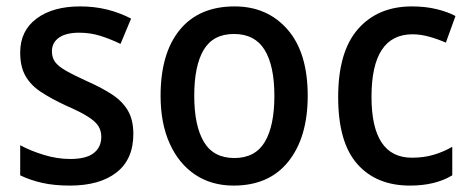

<svg xmlns="http://www.w3.org/2000/svg" viewBox="-20 -569 1470 599"><path d="M396 -151Q396 -72 343.5 -31Q291 10 198 10Q149 10 111.5 1.5Q74 -7 43 -22V-116Q74 -99 116 -86Q158 -73 199 -73Q249 -73 272.5 -91.5Q296 -110 296 -142Q296 -161 287 -175.5Q278 -190 254.5 -205Q231 -220 185 -240Q140 -261 108 -282Q76 -303 59.5 -332Q43 -361 43 -405Q43 -473 94 -511Q145 -549 230 -549Q274 -549 313 -539.5Q352 -530 389 -511L356 -432Q325 -447 293.5 -457Q262 -467 227 -467Q186 -467 164 -451.5Q142 -436 142 -409Q142 -389 152 -375.5Q162 -362 186.5 -348Q211 -334 255 -314Q298 -295 330 -274Q362 -253 379 -224Q396 -195 396 -151Z M940 -270Q940 -141 880 -65.5Q820 10 709 10Q640 10 589 -24Q538 -58 509.5 -121Q481 -184 481 -270Q481 -403 541 -476Q601 -549 712 -549Q814 -549 877 -477Q940 -405 940 -270ZM586 -270Q586 -177 616 -126.5Q646 -76 711 -76Q776 -76 806 -126Q836 -176 836 -270Q836 -364 805.5 -413.5Q775 -463 710 -463Q645 -463 615.5 -413.5Q586 -364 586 -270Z M1259 10Q1154 10 1094.5 -57.5Q1035 -125 1035 -266Q1035 -408 1097 -478.5Q1159 -549 1265 -549Q1307 -549 1342 -540.5Q1377 -532 1401 -519L1371 -436Q1346 -447 1319 -454.5Q1292 -462 1267 -462Q1139 -462 1139 -267Q1139 -77 1265 -77Q1302 -77 1332.5 -86Q1363 -95 1391 -111V-22Q1338 10 1259 10Z"/></svg>

Font: Noto Sans Sinhala UI SemiCondensed Medium
Style: Regular
Weight: 500
Width: 4
Designer: Jelle Bosma - Monotype Design Team
Foundry: Monotype Imaging Inc.
Version: Version 2.006; ttfautohint (v1.8.4.7-5d5b)